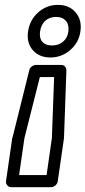

<svg xmlns="http://www.w3.org/2000/svg" viewBox="-20 -592 354 795"><path d="M4.9 158.2 30.8 -21Q30.8 -21.5 31.5 -22.5Q32.2 -23.4 32.2 -23.9L101.1 -300.8Q103 -310.5 111.8 -316.9Q120.6 -323.2 129.9 -323.2H233.9Q243.2 -323.2 249 -316.4Q254.9 -309.6 254.9 -300.8L245.1 -23.9V-21L219.2 158.2Q217.8 168.9 209 176Q200.2 183.1 190.9 183.1H26.9Q16.1 183.1 9.8 175Q3.4 167 4.9 158.2ZM59.1 132.8H172.9L194.8 -20L204.1 -272.9H145L81.1 -20ZM96.2 -461.9Q103 -509.3 137.9 -540.5Q172.9 -571.8 220.2 -571.8Q266.6 -571.8 293.2 -540.5Q319.8 -509.3 313 -461.9Q306.6 -415.5 270.8 -384.8Q234.9 -354 189 -354Q142.1 -354 115.7 -384.5Q89.4 -415 96.2 -461.9ZM146 -461.9Q142.1 -434.6 155 -419.2Q168 -403.8 195.8 -403.8Q222.7 -403.8 241.2 -419.4Q259.8 -435.1 263.2 -461.9Q266.6 -489.3 252.7 -505.6Q238.8 -522 212.9 -522Q185.1 -522 167.5 -505.9Q149.9 -489.7 146 -461.9Z"/></svg>

Font: Trueno Bold Outline
Style: Italic
Weight: 700
Width: 6
Designer: Julieta Ulanovsky
Foundry: Julieta Ulanovsky
Version: Version 3.001b | FøM Fix